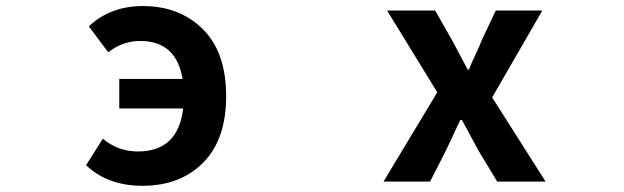

<svg xmlns="http://www.w3.org/2000/svg" viewBox="-20 -594 2040 628"><path d="M334 -422.9 270.5 -507.8Q340.8 -574.2 447.3 -574.2Q567.4 -574.2 643.6 -498.5Q719.7 -422.9 719.7 -279.3Q719.7 -137.7 644.5 -62Q569.3 13.7 446.3 13.7Q332 13.7 261.7 -53.7L316.4 -140.6Q365.2 -98.6 431.6 -98.6Q562.5 -98.6 579.1 -239.3H370.1V-335.9H577.1Q556.6 -460 438.5 -460Q380.9 -460 334 -422.9Z M1234.4 0 1410.2 -292 1246.1 -559.6H1403.3L1460 -460L1509.8 -366.2H1513.7Q1519.5 -381.8 1534.2 -413.1Q1548.8 -444.3 1554.7 -460L1601.6 -559.6H1753.9L1589.8 -275.4L1764.6 0H1606.4L1544.9 -101.6Q1524.4 -140.6 1491.2 -201.2H1485.4Q1461.9 -152.3 1438.5 -101.6L1386.7 0Z"/></svg>

Font: Gen Shin Gothic Monospace Bold
Style: Bold
Weight: 700
Designer: [Source Han Sans]
Ryoko NISHIZUKA  (kana & ideographs); Paul D. Hunt (Latin, Greek & Cyrillic); Wenlong ZHANG  (bopomofo
Version: Version 1.002.20150607